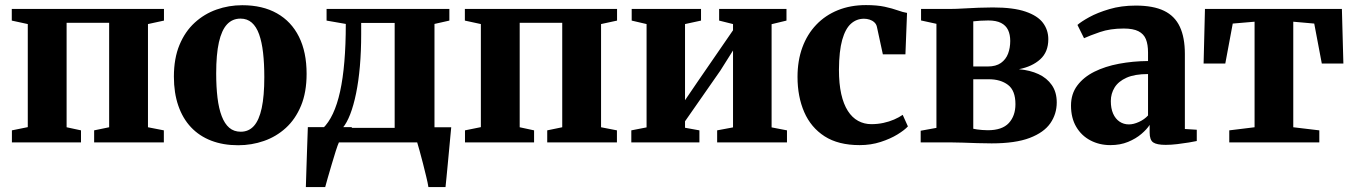

<svg xmlns="http://www.w3.org/2000/svg" viewBox="-20 -574 5455 774"><path d="M28 0V-48.5L92 -61.5V-477L27.5 -491V-538H641V-491L576.5 -477V-61L640.5 -48.5V0H359.5V-48.5L420 -61V-482H248.5V-61L306.5 -48.5V0Z M681 -265Q681 -338.5 703.5 -392.8Q726 -447 764.8 -482.5Q803.5 -518 853 -535.5Q902.5 -553 956.5 -553Q1038.5 -553 1096.5 -520.2Q1154.5 -487.5 1185.2 -425.8Q1216 -364 1216 -276.5Q1216 -202 1193.5 -147.8Q1171 -93.5 1132.2 -58.2Q1093.5 -23 1044 -5.8Q994.5 11.5 940 11.5Q879.5 11.5 831.5 -7Q783.5 -25.5 750 -61Q716.5 -96.5 698.8 -148Q681 -199.5 681 -265ZM950.5 -43Q982.5 -43 1003.5 -66.2Q1024.5 -89.5 1035 -138.2Q1045.5 -187 1045.5 -263Q1045.5 -318 1040.5 -361.5Q1035.5 -405 1024.5 -435.8Q1013.5 -466.5 995 -482.8Q976.5 -499 949.5 -499Q917 -499 895.2 -475.8Q873.5 -452.5 862.5 -403.8Q851.5 -355 851.5 -278Q851.5 -223.5 856.8 -180Q862 -136.5 873.8 -105.8Q885.5 -75 904.2 -59Q923 -43 950.5 -43Z M1260.5 0V-54L1281 -56Q1304.5 -78.5 1322 -115.8Q1339.5 -153 1351 -205.2Q1362.5 -257.5 1368.2 -325.5Q1374 -393.5 1374 -477.5L1296.5 -491V-538H1791.5V-491L1731.5 -477.5V0ZM1361.5 -58.5H1571V-481.5H1436V-436.5Q1436 -367 1430.8 -306.8Q1425.5 -246.5 1415.5 -197.8Q1405.5 -149 1391.8 -113.5Q1378 -78 1361.5 -58.5ZM1213 180Q1214 149 1215.2 108.8Q1216.5 68.5 1218 24.5Q1219.5 -19.5 1221 -61.5H1399.5L1347 -2Q1341.5 10 1333.5 35Q1325.5 60 1317 89.2Q1308.5 118.5 1301.2 143.2Q1294 168 1291 180ZM1707 180Q1704.5 163.5 1698.2 137.8Q1692 112 1685 84.5Q1678 57 1671.5 33.8Q1665 10.5 1661.5 -1L1631 -61H1799Q1797.5 -45.5 1795.2 -20.8Q1793 4 1790.2 33Q1787.5 62 1784.8 90.5Q1782 119 1779.8 142.5Q1777.5 166 1776 180Z M1854.5 0V-48.5L1918.5 -61.5V-477L1854 -491V-538H2467.5V-491L2403 -477V-61L2467 -48.5V0H2186V-48.5L2246.5 -61V-482H2075V-61L2133 -48.5V0Z M2525 0V-48.5L2586.5 -60.5V-477L2526.5 -491V-538H2806V-491L2741.5 -477V-170L2792.5 -245L2935 -452V-477L2879 -491V-538H3150.5V-491L3090.5 -476.5V-60.5L3152.5 -48.5V0H2871V-48.5L2935 -60.5V-370.5L2884 -289.5L2741.5 -85V-59L2799.5 -48.5V0Z M3445.5 11Q3359.5 11 3304.2 -24.5Q3249 -60 3222 -122.2Q3195 -184.5 3195 -264Q3195 -329.5 3214.5 -382.8Q3234 -436 3270.5 -474.2Q3307 -512.5 3357.8 -533Q3408.5 -553.5 3471 -553.5Q3515.5 -553.5 3546.5 -546.8Q3577.5 -540 3599 -532.2Q3620.5 -524.5 3636.5 -522L3630 -355H3539L3515 -466Q3512.5 -477 3504.5 -484.2Q3496.5 -491.5 3485.5 -495Q3474.5 -498.5 3463 -498.5Q3433 -498.5 3410.5 -478.5Q3388 -458.5 3375.2 -413.5Q3362.5 -368.5 3362 -293Q3362 -236.5 3371.2 -195.2Q3380.5 -154 3397.8 -127Q3415 -100 3439.2 -86.8Q3463.5 -73.5 3492.5 -73.5Q3518 -73.5 3541.2 -78.5Q3564.5 -83.5 3584.5 -92.2Q3604.5 -101 3619 -111L3640 -64.5Q3627 -50 3598.2 -32.2Q3569.5 -14.5 3530.2 -1.8Q3491 11 3445.5 11Z M3977.5 4Q3950 4 3919.8 3Q3889.5 2 3861.2 1Q3833 0 3811 0H3691.5V-47L3755 -58.5V-478L3693 -491.5V-538H3813.5Q3833.5 -538 3863 -539.8Q3892.5 -541.5 3924.5 -542.8Q3956.5 -544 3982.5 -544Q4065.5 -544 4114.2 -527.2Q4163 -510.5 4184.5 -481.8Q4206 -453 4206 -416Q4206 -364.5 4173.5 -335Q4141 -305.5 4087.5 -295Q4132.5 -291 4166.5 -275.2Q4200.5 -259.5 4220.2 -231Q4240 -202.5 4240 -161Q4240 -114.5 4214.2 -77.2Q4188.5 -40 4131 -18Q4073.5 4 3977.5 4ZM3962 -49Q4020 -49 4046.8 -78Q4073.5 -107 4073.5 -154Q4073.5 -209 4043.5 -231.8Q4013.5 -254.5 3966.5 -254.5H3903.5V-55Q3909.5 -53.5 3918.8 -52.2Q3928 -51 3939.2 -50Q3950.5 -49 3962 -49ZM3903.5 -306H3962Q3995 -306 4015 -320.2Q4035 -334.5 4043.8 -357.8Q4052.5 -381 4052.5 -409Q4052.5 -434.5 4043.8 -453Q4035 -471.5 4015.5 -481.5Q3996 -491.5 3964 -491.5Q3947.5 -491.5 3932.2 -490.5Q3917 -489.5 3903.5 -488Z M4456 11Q4412 11 4375.8 -8Q4339.5 -27 4318.5 -62.8Q4297.5 -98.5 4297.5 -148.5Q4297.5 -195.5 4322.8 -229.2Q4348 -263 4391.5 -284.8Q4435 -306.5 4491 -317Q4547 -327.5 4608 -328V-362.5Q4608 -394.5 4599.5 -415.8Q4591 -437 4569.5 -448Q4548 -459 4510 -459Q4455.5 -459 4414.2 -444.8Q4373 -430.5 4350 -420L4323.5 -473.5Q4338 -486.5 4371 -504.8Q4404 -523 4452 -537.2Q4500 -551.5 4558.5 -551.5Q4629 -551.5 4672.5 -530.5Q4716 -509.5 4736.2 -466.2Q4756.5 -423 4756.5 -356.5V-54L4804.5 -51V-5.5Q4793.5 -3 4772 0.5Q4750.5 4 4725.8 7Q4701 10 4679 10Q4643.5 10 4629 0.2Q4614.5 -9.5 4614.5 -40V-70.5Q4603.5 -53 4581.2 -34Q4559 -15 4527.5 -2Q4496 11 4456 11ZM4531 -72.5Q4549.5 -72.5 4571.5 -82.5Q4593.5 -92.5 4608 -108.5V-275.5Q4554.5 -275.5 4521.5 -260.8Q4488.5 -246 4473.2 -221.2Q4458 -196.5 4458 -166.5Q4458 -137 4467.2 -116Q4476.5 -95 4493 -83.8Q4509.5 -72.5 4531 -72.5Z M4935.5 0V-48.5L5037.5 -61V-486.5L4949.5 -479L4919.5 -318H4832L4837.5 -538H5389.5L5395.5 -318H5308.5L5278 -479L5193.5 -486.5V-61L5298.5 -48.5V0Z"/></svg>

Font: Merriweather 60pt ExtraBold
Style: Regular
Weight: 800
Version: Version 2.100